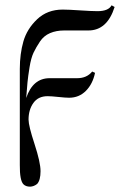

<svg xmlns="http://www.w3.org/2000/svg" viewBox="-20 -471 484 719"><path d="M409.2 -444.8Q381.3 -356.9 311 -356.9H220.2Q190.4 -356.9 167.2 -346.9Q144 -336.9 129.6 -315.4Q115.2 -293.9 105.7 -273.9Q96.2 -253.9 90.6 -219Q85 -184.1 83 -163.1Q81.1 -142.1 78.1 -104Q103 -178.2 166 -178.2H269Q305.2 -178.2 325.2 -203.1L335.9 -198.2Q327.1 -156.2 301.5 -130.6Q275.9 -105 238.8 -105Q225.6 -105 198.7 -107.9Q171.9 -110.8 158.2 -110.8Q123 -110.8 105 -85.4Q86.9 -60.1 86.9 -22.9Q86.9 0 109.4 68.6Q131.8 137.2 131.8 169.9Q131.8 204.1 119.1 217.8Q106.9 227.5 92.8 228Q76.7 228 67.9 219.2Q53.7 205.1 54.2 147V-212.9Q54.2 -269 67.6 -315.9Q81.1 -362.8 119.1 -398.9Q157.2 -435.1 214.8 -435.1Q236.8 -435.1 280.5 -432.1Q324.2 -429.2 345.2 -429.2Q386.2 -429.2 397.9 -451.2Z"/></svg>

Font: Biolilbert
Style: Regular
Weight: 400
Designer: Philipp H. Poll
Foundry: Philipp H. Poll
Version: Version 1.1.0